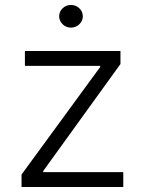

<svg xmlns="http://www.w3.org/2000/svg" viewBox="-20 -750 570 770"><path d="M66.4 0V-50.1L381.7 -481.2V-485.8H79.9V-545.5H463.1V-493.3L153.4 -64.3V-59.7H474.4V0ZM264.6 -639.2Q245 -639.2 231.2 -652.7Q217.3 -666.2 217.3 -684.7Q217.3 -703.5 231.2 -716.8Q245 -730.1 264.6 -730.1Q284.1 -730.1 298.1 -716.8Q312.1 -703.5 312.1 -684.7Q312.1 -666.2 298.1 -652.7Q284.1 -639.2 264.6 -639.2Z"/></svg>

Font: Inter Zeller Light
Style: Regular
Weight: 300
Designer: Rasmus Andersson; Joe Bland
Foundry: zeller
Version: Version 3.015;git-dec3a8cb1